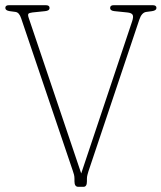

<svg xmlns="http://www.w3.org/2000/svg" viewBox="-26 -720 622 740"><path d="M398.5 -689.5Q398.5 -700 412.5 -700H562.5Q577 -700 577 -689.5Q577 -679.5 560 -677L537.5 -674Q520 -671.5 511 -644.5L314.5 -58.5Q313 -53.5 311 -46Q309 -38.5 309 -31V-21Q309 0 296 0H275.5Q261 0 261 -21V-31Q261 -39.5 259.2 -46.8Q257.5 -54 254.5 -62L55.5 -649.5Q48 -672 34 -674L11.5 -677Q-5.5 -679.5 -5.5 -689.5Q-5.5 -700 8.5 -700H150.5Q165 -700 165 -689.5Q165 -678.5 147.5 -677L99 -672Q86.5 -670.5 83.5 -666.8Q80.5 -663 85 -650L287 -51.5L483 -637Q489.5 -656 485 -663.2Q480.5 -670.5 464.5 -672L415.5 -677Q398.5 -678.5 398.5 -689.5Z"/></svg>

Font: Fraunces 144pt SuperSoft Thin
Style: Regular
Weight: 100
Version: Version 1.000;[0bf87f6ff]